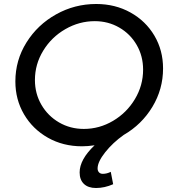

<svg xmlns="http://www.w3.org/2000/svg" viewBox="-20 -726 857 962"><path d="M797 -383Q797 -279 743.5 -190.5Q690 -102 600 -50Q545 -11 507 37Q469 85 469 118Q469 130 476 137.5Q483 145 495 145Q515 145 535 135L547 197Q504 216 461 216Q422 216 400.5 195.5Q379 175 379 138Q379 73 454 2Q419 7 391 7Q296 7 220 -36Q144 -79 100.5 -153Q57 -227 57 -318Q57 -424 112.5 -513Q168 -602 261 -654Q354 -706 462 -706Q557 -706 633.5 -663.5Q710 -621 753.5 -547.5Q797 -474 797 -383ZM455 -620Q377 -620 307.5 -580Q238 -540 196.5 -472Q155 -404 155 -325Q155 -257 187.5 -201Q220 -145 276 -112.5Q332 -80 400 -80Q478 -80 546.5 -120.5Q615 -161 656 -229.5Q697 -298 697 -377Q697 -445 665 -500.5Q633 -556 577.5 -588Q522 -620 455 -620Z"/></svg>

Font: Gontserrat
Style: Italic
Weight: 400
Italic angle: -11.3°
Designer: Julieta Ulanovsky
Foundry: Julieta Ulanovsky
Version: Version 6.001